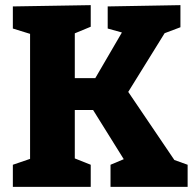

<svg xmlns="http://www.w3.org/2000/svg" viewBox="-20 -727 762 747"><path d="M675 -80 629 -115 710 -86V0H410V-86L479 -115L475 -86L321 -333L365 -299H245L271 -333V-83L250 -119L333 -86V0H30V-86L115 -115L97 -83V-621L114 -590L30 -616V-702L333 -707V-623L251 -589L271 -625V-396L245 -423H378L335 -396L465 -619L478 -594L399 -616V-702L682 -707V-621L597 -589L633 -618L465 -347V-390Z"/></svg>

Font: Bitter Thin ExtraBold
Style: Regular
Weight: 800
Version: Version 3.020